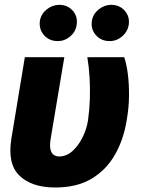

<svg xmlns="http://www.w3.org/2000/svg" viewBox="-20 -790 601 819"><path d="M85.9 -545.9H254.4L196.3 -199.2Q191.4 -169.4 195.3 -152.8Q199.2 -136.2 209.2 -129.4Q219.2 -122.6 232.4 -122.6Q263.7 -122.6 289.3 -145.8Q314.9 -168.9 332.5 -204.8Q350.1 -240.7 355.5 -277.3Q361.8 -321.8 363.3 -367.9Q364.7 -414.1 362.1 -459.7Q359.4 -505.4 352.5 -545.9H509.8Q520 -516.1 525.4 -473.6Q530.8 -431.2 530.3 -380.9Q529.8 -330.6 520.5 -277.3Q507.3 -194.8 470.2 -129.9Q433.1 -64.9 370.4 -27.6Q307.6 9.8 215.8 9.8Q115.2 9.8 63 -40.8Q10.7 -91.3 28.8 -200.2ZM226.6 -614.7Q189.5 -614.7 167.2 -640.6Q145 -666.5 150.4 -702.1Q155.3 -730.5 179.2 -749.8Q203.1 -769 232.9 -769.5Q269.5 -769 291.3 -743.4Q313 -717.8 306.6 -682.1Q302.7 -654.3 279.3 -634.5Q255.9 -614.7 226.6 -614.7ZM447.8 -614.7Q411.1 -614.7 388.7 -640.6Q366.2 -666.5 372.1 -702.1Q377 -730.5 400.9 -749.8Q424.8 -769 454.1 -769.5Q491.2 -769 512.9 -743.4Q534.7 -717.8 528.8 -682.1Q523.9 -654.3 500.7 -634.5Q477.5 -614.7 447.8 -614.7Z"/></svg>

Font: Inter Tight ExtraBold
Style: Italic
Weight: 800
Italic angle: -9.39999°
Designer: Rasmus Andersson
Foundry: rsms
Version: Version 3.004